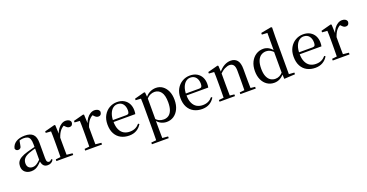

<svg xmlns="http://www.w3.org/2000/svg" viewBox="-40 -1756 5657 2963"><g transform="rotate(-20 2788.0 -274.5)"><path d="M189 15Q129 15 89 -19Q49 -53 49 -116Q49 -156 66.5 -187Q84 -218 125 -242.5Q166 -267 235 -287Q276 -299 323 -311Q370 -323 410 -333V-308Q370 -298 329.5 -286.5Q289 -275 257 -263Q196 -240 169.5 -207.5Q143 -175 143 -130Q143 -84 167.5 -61Q192 -38 232 -38Q253 -38 274 -46Q295 -54 322 -75.5Q349 -97 386 -135L396 -86H369Q339 -53 312 -30.5Q285 -8 256 3.5Q227 15 189 15ZM459 14Q413 14 389.5 -16Q366 -46 362 -98V-101V-365Q362 -421 350 -451Q338 -481 313.5 -493Q289 -505 250 -505Q222 -505 193.5 -497.5Q165 -490 131 -472L180 -499L165 -420Q162 -389 147.5 -376Q133 -363 113 -363Q73 -363 64 -402Q77 -465 132.5 -501Q188 -537 279 -537Q370 -537 413 -494Q456 -451 456 -355V-104Q456 -61 466.5 -45Q477 -29 496 -29Q508 -29 518 -35Q528 -41 541 -56L557 -42Q541 -13 516.5 0.5Q492 14 459 14Z M605 0V-28L714 -40H769L881 -28V0ZM684 0Q685 -25 685.5 -66Q686 -107 686.5 -152Q687 -197 687 -230V-295Q687 -347 686.5 -385Q686 -423 684 -459L599 -465V-490L765 -534L778 -526L784 -385V-384V-230Q784 -197 784.5 -152Q785 -107 785.5 -66Q786 -25 787 0ZM784 -319 759 -374H779Q795 -424 821.5 -460.5Q848 -497 881.5 -517Q915 -537 950 -537Q980 -537 1002.5 -524.5Q1025 -512 1032 -485Q1032 -458 1018.5 -441Q1005 -424 976 -424Q956 -424 940 -435Q924 -446 906 -466L883 -489L926 -487Q877 -470 842.5 -430.5Q808 -391 784 -319Z M1078 0V-28L1187 -40H1242L1354 -28V0ZM1157 0Q1158 -25 1158.5 -66Q1159 -107 1159.5 -152Q1160 -197 1160 -230V-295Q1160 -347 1159.5 -385Q1159 -423 1157 -459L1072 -465V-490L1238 -534L1251 -526L1257 -385V-384V-230Q1257 -197 1257.5 -152Q1258 -107 1258.5 -66Q1259 -25 1260 0ZM1257 -319 1232 -374H1252Q1268 -424 1294.5 -460.5Q1321 -497 1354.5 -517Q1388 -537 1423 -537Q1453 -537 1475.5 -524.5Q1498 -512 1505 -485Q1505 -458 1491.5 -441Q1478 -424 1449 -424Q1429 -424 1413 -435Q1397 -446 1379 -466L1356 -489L1399 -487Q1350 -470 1315.5 -430.5Q1281 -391 1257 -319Z M1799 15Q1723 15 1664 -16Q1605 -47 1571.5 -108.5Q1538 -170 1538 -260Q1538 -346 1573 -408Q1608 -470 1666 -503.5Q1724 -537 1791 -537Q1859 -537 1906.5 -509Q1954 -481 1978.5 -433.5Q2003 -386 2003 -325Q2003 -289 1997 -265H1582V-297H1862Q1890 -297 1900 -312Q1910 -327 1910 -360Q1910 -425 1878 -464.5Q1846 -504 1788 -504Q1747 -504 1713.5 -477.5Q1680 -451 1660 -399.5Q1640 -348 1640 -273Q1640 -192 1664.5 -139.5Q1689 -87 1731 -63Q1773 -39 1828 -39Q1881 -39 1919.5 -58Q1958 -77 1987 -112L2004 -99Q1972 -45 1920.5 -15Q1869 15 1799 15Z M2079 260V232L2190 222H2240L2355 232V260ZM2161 260Q2162 223 2162.5 182Q2163 141 2163.5 99.5Q2164 58 2164 23V-293Q2164 -344 2163.5 -383.5Q2163 -423 2161 -459L2075 -465V-490L2240 -534L2253 -526L2260 -443L2261 -437V-78L2260 -67V23Q2260 57 2260.5 98.5Q2261 140 2261.5 181.5Q2262 223 2263 260ZM2415 15Q2369 15 2324.5 -5.5Q2280 -26 2243 -79H2230L2245 -103Q2280 -65 2312.5 -51Q2345 -37 2385 -37Q2427 -37 2461.5 -59Q2496 -81 2516.5 -131Q2537 -181 2537 -263Q2537 -379 2496.5 -432.5Q2456 -486 2389 -486Q2354 -486 2318.5 -469.5Q2283 -453 2241 -405L2229 -429H2239Q2278 -486 2328 -511.5Q2378 -537 2430 -537Q2492 -537 2539 -504Q2586 -471 2614 -410.5Q2642 -350 2642 -265Q2642 -179 2612 -116Q2582 -53 2531 -19Q2480 15 2415 15Z M2997 15Q2921 15 2862 -16Q2803 -47 2769.5 -108.5Q2736 -170 2736 -260Q2736 -346 2771 -408Q2806 -470 2864 -503.5Q2922 -537 2989 -537Q3057 -537 3104.5 -509Q3152 -481 3176.5 -433.5Q3201 -386 3201 -325Q3201 -289 3195 -265H2780V-297H3060Q3088 -297 3098 -312Q3108 -327 3108 -360Q3108 -425 3076 -464.5Q3044 -504 2986 -504Q2945 -504 2911.5 -477.5Q2878 -451 2858 -399.5Q2838 -348 2838 -273Q2838 -192 2862.5 -139.5Q2887 -87 2929 -63Q2971 -39 3026 -39Q3079 -39 3117.5 -58Q3156 -77 3185 -112L3202 -99Q3170 -45 3118.5 -15Q3067 15 2997 15Z M3284 0V-28L3392 -39H3433L3538 -28V0ZM3363 0Q3364 -25 3364.5 -66Q3365 -107 3365.5 -152Q3366 -197 3366 -230V-295Q3366 -346 3365.5 -384.5Q3365 -423 3363 -459L3278 -465V-490L3444 -534L3457 -526L3463 -410V-409V-230Q3463 -197 3463.5 -152Q3464 -107 3464.5 -66Q3465 -25 3466 0ZM3626 0V-28L3732 -39H3774L3879 -28V0ZM3704 0Q3705 -25 3705.5 -65.5Q3706 -106 3706.5 -151Q3707 -196 3707 -230V-352Q3707 -422 3684 -450.5Q3661 -479 3619 -479Q3586 -479 3540 -456.5Q3494 -434 3442 -376L3435 -412H3446Q3501 -480 3554 -508.5Q3607 -537 3660 -537Q3727 -537 3765 -492.5Q3803 -448 3803 -348V-230Q3803 -196 3803.5 -151Q3804 -106 3805 -65.5Q3806 -25 3807 0Z M4180 15Q4116 15 4065.5 -18.5Q4015 -52 3986.5 -113Q3958 -174 3958 -255Q3958 -342 3989.5 -405Q4021 -468 4074.5 -502.5Q4128 -537 4194 -537Q4239 -537 4280 -515Q4321 -493 4357 -442H4367L4353 -419Q4319 -455 4288.5 -470.5Q4258 -486 4223 -486Q4179 -486 4142.5 -463.5Q4106 -441 4084 -390.5Q4062 -340 4062 -258Q4062 -181 4082.5 -132Q4103 -83 4138 -60Q4173 -37 4217 -37Q4255 -37 4287 -53.5Q4319 -70 4351 -108L4365 -82H4356Q4322 -34 4277.5 -9.5Q4233 15 4180 15ZM4344 10 4338 -87V-89V-438L4341 -448V-745L4252 -750V-777L4423 -809L4438 -800L4435 -647V-34L4523 -28V0Z M4856 15Q4780 15 4721 -16Q4662 -47 4628.5 -108.5Q4595 -170 4595 -260Q4595 -346 4630 -408Q4665 -470 4723 -503.5Q4781 -537 4848 -537Q4916 -537 4963.5 -509Q5011 -481 5035.5 -433.5Q5060 -386 5060 -325Q5060 -289 5054 -265H4639V-297H4919Q4947 -297 4957 -312Q4967 -327 4967 -360Q4967 -425 4935 -464.5Q4903 -504 4845 -504Q4804 -504 4770.5 -477.5Q4737 -451 4717 -399.5Q4697 -348 4697 -273Q4697 -192 4721.5 -139.5Q4746 -87 4788 -63Q4830 -39 4885 -39Q4938 -39 4976.5 -58Q5015 -77 5044 -112L5061 -99Q5029 -45 4977.5 -15Q4926 15 4856 15Z M5143 0V-28L5252 -40H5307L5419 -28V0ZM5222 0Q5223 -25 5223.5 -66Q5224 -107 5224.5 -152Q5225 -197 5225 -230V-295Q5225 -347 5224.5 -385Q5224 -423 5222 -459L5137 -465V-490L5303 -534L5316 -526L5322 -385V-384V-230Q5322 -197 5322.5 -152Q5323 -107 5323.5 -66Q5324 -25 5325 0ZM5322 -319 5297 -374H5317Q5333 -424 5359.5 -460.5Q5386 -497 5419.5 -517Q5453 -537 5488 -537Q5518 -537 5540.5 -524.5Q5563 -512 5570 -485Q5570 -458 5556.5 -441Q5543 -424 5514 -424Q5494 -424 5478 -435Q5462 -446 5444 -466L5421 -489L5464 -487Q5415 -470 5380.5 -430.5Q5346 -391 5322 -319Z"/></g></svg>

Font: Noto Serif JP ExtraLight Medium
Style: Regular
Weight: 500
Version: Version 2.003-H1;hotconv 1.1.1;makeotfexe 2.6.0